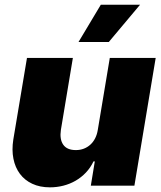

<svg xmlns="http://www.w3.org/2000/svg" viewBox="-20 -793 689 820"><path d="M36.9 -197.4 95.2 -545.5H291.2L240.1 -238.6Q234 -197.8 250.2 -174.9Q266.3 -152 304 -152Q322.1 -152 337.9 -158Q353.7 -164.1 365.9 -175.2Q378.2 -186.4 386.4 -202.4Q394.5 -218.4 397.7 -238.6L448.9 -545.5H644.9L554 0H367.9L384.9 -103.7H379.3Q366.5 -76.7 346.8 -55.9Q327.1 -35.2 302.7 -21.1Q278.4 -7.1 250.5 0Q222.7 7.1 193.2 7.1Q150.2 7.1 117.7 -8.2Q85.2 -23.4 65 -50.6Q44.7 -77.8 37.3 -115.2Q29.8 -152.7 36.9 -197.4ZM315.3 -613.6 410.5 -772.7H578.1L444.6 -613.6Z"/></svg>

Font: Inter P Black
Style: Italic
Weight: 900
Italic angle: -9.40001°
Designer: Rasmus Andersson
Foundry: rsms
Version: Version 3.018;git-588b23468